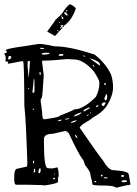

<svg xmlns="http://www.w3.org/2000/svg" viewBox="-21 -888 660 928"><path d="M91.8 -664.1 167 -675.8H169.9Q187.5 -675.8 243.2 -664.1Q316.4 -664.1 436.5 -624Q488.3 -584 515.6 -528.3Q525.4 -498 525.4 -467.8V-465.8Q525.4 -421.9 489.3 -368.2Q468.8 -341.8 426.8 -319.3Q416 -308.6 379.9 -288.1Q364.3 -275.4 364.3 -270.5Q448.2 -148.4 476.6 -112.3Q503.9 -65.4 527.3 -65.4Q601.6 -61.5 601.6 -43.9L609.4 2Q607.4 6.8 601.6 6.8H593.8L540 19.5Q532.2 8.8 478.5 8.8Q425.8 8.8 425.8 2.9Q424.8 -11.7 417 -37.1L416 -43.9V-47.9Q416 -56.6 388.7 -92.8Q383.8 -114.3 377.9 -118.2Q355.5 -149.4 311.5 -244.1Q300.8 -254.9 293.9 -254.9L233.4 -241.2Q191.4 -241.2 191.4 -215.8V-199.2Q191.4 -75.2 210 -75.2L222.7 -74.2H233.4L256.8 -79.1Q262.7 -66.4 262.7 -37.1L258.8 -27.3L259.8 -9.8Q259.8 -1 191.4 8.8L188.5 6.8L112.3 4.9H57.6Q47.9 4.9 47.9 -19.5V-36.1Q47.9 -73.2 65.4 -73.2L109.4 -83L111.3 -97.7Q104.5 -310.5 96.7 -377Q95.7 -590.8 90.8 -590.8L86.9 -592.8L20.5 -580.1L16.6 -581.1L18.6 -589.8H6.8V-592.8H4.9L6.8 -604.5V-610.4Q6.8 -616.2 -1 -629.9Q12.7 -631.8 12.7 -637.7L6.8 -645.5Q6.8 -652.3 91.8 -664.1ZM175.8 -657.2 172.9 -654.3 175.8 -651.4H192.4V-654.3L179.7 -657.2ZM188.5 -624H190.4Q216.8 -625 218.8 -629.9L215.8 -632.8H196.3Q180.7 -631.8 180.7 -627.9Q180.7 -624 188.5 -624ZM261.7 -620.1 265.6 -618.2H275.4Q284.2 -618.2 286.1 -623Q286.1 -627 274.4 -627Q264.6 -627 261.7 -620.1ZM381.8 -620.1 379.9 -619.1V-618.2Q383.8 -614.3 390.6 -614.3V-615.2Q390.6 -617.2 381.8 -620.1ZM18.6 -605.5V-601.6L21.5 -600.6Q28.3 -600.6 33.2 -608.4V-613.3L29.3 -617.2H23.4Q19.5 -617.2 18.6 -605.5ZM413.1 -606.4V-605.5Q431.6 -592.8 459 -572.3H461.9V-577.1Q461.9 -591.8 413.1 -606.4ZM182.6 -594.7V-586.9L190.4 -524.4Q184.6 -422.9 180.7 -415L175.8 -408.2V-396.5L182.6 -346.7Q182.6 -311.5 192.4 -311.5H194.3Q268.6 -321.3 268.6 -329.1Q318.4 -347.7 338.9 -359.4Q381.8 -359.4 442.4 -419.9Q459 -453.1 459 -481.4V-492.2Q459 -502 431.6 -543.9Q381.8 -600.6 336.9 -600.6L303.7 -602.5Q225.6 -594.7 182.6 -594.7ZM115.2 -592.8 112.3 -589.8V-568.4L117.2 -514.6H118.2L124 -590.8L122.1 -592.8ZM428.7 -574.2 426.8 -571.3 431.6 -566.4H434.6V-568.4L430.7 -574.2ZM170.9 -540 169.9 -536.1V-532.2Q170.9 -525.4 172.9 -525.4L175.8 -528.3V-536.1L172.9 -540ZM142.6 -507.8 135.7 -442.4 138.7 -439.5H142.6L145.5 -443.4V-495.1Q145.5 -507.8 142.6 -507.8ZM486.3 -487.3 483.4 -485.4V-478.5L486.3 -476.6H487.3L490.2 -479.5V-483.4L487.3 -487.3ZM118.2 -461.9H115.2V-459L118.2 -457H120.1V-459ZM493.2 -432.6H490.2V-427.7L483.4 -413.1V-409.2L489.3 -402.3Q496.1 -402.3 497.1 -422.9Q496.1 -432.6 493.2 -432.6ZM469.7 -383.8Q470.7 -378.9 476.6 -375H478.5Q489.3 -383.8 489.3 -392.6L487.3 -393.6Q473.6 -393.6 469.7 -383.8ZM443.4 -374V-371.1H447.3Q455.1 -374 455.1 -378.9H452.1Q445.3 -378.9 443.4 -374ZM381.8 -353.5V-350.6H390.6Q395.5 -356.4 412.1 -364.3L413.1 -365.2V-368.2Q399.4 -368.2 381.8 -353.5ZM139.6 -364.3 136.7 -360.4V-359.4L139.6 -356.4L142.6 -359.4V-360.4ZM336.9 -328.1V-325.2Q364.3 -331.1 373 -343.8V-344.7H371.1Q342.8 -335.9 336.9 -328.1ZM417 -344.7 414.1 -342.8V-340.8H418.9V-344.7ZM398.4 -329.1 399.4 -328.1H400.4L407.2 -332V-335H406.2Q399.4 -333 398.4 -329.1ZM293 -311.5V-310.5H299.8Q313.5 -312.5 313.5 -314.5L311.5 -316.4H309.6Q293 -314.5 293 -311.5ZM256.8 -303.7V-302.7H259.8Q275.4 -302.7 275.4 -307.6V-309.6H272.5Q267.6 -309.6 256.8 -303.7ZM321.3 -294.9 323.2 -293.9H324.2Q348.6 -299.8 348.6 -304.7L347.7 -306.6H346.7Q326.2 -302.7 321.3 -294.9ZM341.8 -236.3V-235.4Q341.8 -227.5 349.6 -221.7H353.5V-223.6Q346.7 -236.3 341.8 -236.3ZM142.6 -112.3 138.7 -108.4V-98.6H142.6L144.5 -108.4L143.6 -112.3ZM164.1 -55.7V-54.7L168 -50.8H169.9Q173.8 -50.8 175.8 -64.5V-68.4L173.8 -74.2H170.9Q167 -74.2 164.1 -55.7ZM145.5 -72.3H143.6L141.6 -55.7V-54.7H145.5L149.4 -57.6V-61.5Q149.4 -71.3 145.5 -72.3ZM241.2 -48.8 240.2 -47.9V-43.9H241.2L244.1 -47.9V-48.8ZM469.7 -43.9 465.8 -39.1 469.7 -34.2H470.7L474.6 -39.1V-43.9ZM564.5 -39.1V-34.2L570.3 -33.2H575.2L578.1 -36.1V-39.1L575.2 -42H571.3Q564.5 -41 564.5 -39.1ZM235.4 -22.5 237.3 -21.5H241.2L245.1 -24.4V-26.4L243.2 -29.3Q235.4 -29.3 235.4 -22.5ZM490.2 -31.2H479.5V-30.3L483.4 -26.4H500V-27.3Q499 -31.2 490.2 -31.2ZM566.4 -12.7 569.3 -7.8H582Q590.8 -7.8 592.8 -12.7Q592.8 -16.6 585 -16.6H574.2Q566.4 -14.6 566.4 -12.7ZM436.5 -12.7 434.6 -10.7Q434.6 -6.8 439.5 -6.8L444.3 -8.8L443.4 -12.7ZM282.2 -759.8H281.2L277.3 -755.9Q284.2 -764.6 286.1 -765.6V-766.6H279.3L271.5 -764.6V-763.7L276.4 -755.9L279.3 -752L253.9 -723.6L245.1 -713.9L207 -735.4L245.1 -788.1Q247.1 -793.9 250 -794.9Q280.3 -821.3 287.1 -835Q298.8 -853.5 316.4 -868.2Q335 -860.4 345.7 -847.7Q326.2 -789.1 288.1 -763.7V-760.7L280.3 -752.9ZM310.5 -812.5 298.8 -825.2Q309.6 -838.9 299.8 -838.9H297.9V-836.9L302.7 -830.1L298.8 -828.1H291L289.1 -826.2V-825.2V-823.2Q293.9 -820.3 299.8 -812.5Q299.8 -817.4 310.5 -812.5ZM285.2 -797.9V-798.8Q286.1 -805.7 282.2 -806.6H280.3L277.3 -804.7Q276.4 -800.8 277.3 -798.3Q278.3 -795.9 282.2 -796.9ZM259.8 -743.2H256.8L255.9 -740.2L260.7 -735.4H261.7ZM274.4 -755.9 273.4 -758.8 270.5 -754.9V-753.9L271.5 -750L274.4 -752.9ZM278.3 -809.6 276.4 -813.5 274.4 -812.5Q274.4 -807.6 275.4 -807.6H278.3ZM268.6 -780.3 267.6 -781.2H264.6V-779.3L266.6 -777.3H268.6Z"/></svg>

Font: Love Ya Like A Sister
Style: Regular
Weight: 400
Designer: Kimberly Geswein
Foundry: Kimberly Geswein
Version: Version 1.002 2007